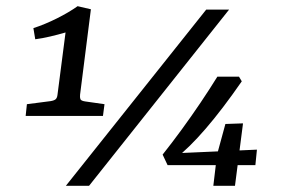

<svg xmlns="http://www.w3.org/2000/svg" viewBox="-20 -601 935 621"><path d="M239 -295Q238 -286 240 -280.5Q242 -275 255 -273L318 -264L313 -226H63L67 -264L144 -274Q156 -276 160.5 -280.5Q165 -285 166 -295L192 -496Q168 -489 142.5 -483Q117 -477 94 -474L88 -510Q125 -522 164 -541.5Q203 -561 231 -581L274 -571ZM193 0 647 -570H721L268 0ZM506 -101Q537 -140 568 -182.5Q599 -225 628 -268Q657 -311 683 -353H753L762 -338Q699 -247 645 -184.5Q591 -122 549 -90L541 -105L811 -117L806 -67H522ZM682 -101 709 -200 766 -202 740 0H670Z"/></svg>

Font: Yrsa Medium
Style: Italic
Weight: 500
Italic angle: -7.10001°
Designer: Anna Giedrys (Yrsa+Rasa design), David Brezina (Yrsa art-direction, Rasa art-direction, design)
Foundry: Rosetta Type Foundry
Version: Version 2.004